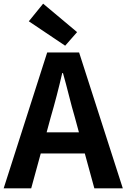

<svg xmlns="http://www.w3.org/2000/svg" viewBox="-24 -1026 689 1046"><path d="M331 -777 133 -910 211 -1006 396 -851ZM406 -305 384 -386Q367 -444 351.5 -506Q336 -568 319 -628H315Q301 -567 285 -505.5Q269 -444 252 -386L230 -305ZM438 -190H198L146 0H-4L233 -740H407L645 0H490Z"/></svg>

Font: SpoqaHanSans-Bold
Style: Regular
Weight: 700
Designer: [Spoqa Han Sans] Dong-huui Kim \uAE40 \uB3D9 \uD718   [Noto Sans] Ryoko NISHIZUKA \u897F \u585A \u6DBC \u5B50  (kana & i
Foundry: Spoqa (http://www.spoqa-han-sans.com)
Version: Version 2.000